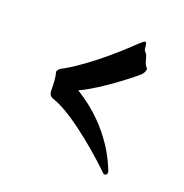

<svg xmlns="http://www.w3.org/2000/svg" viewBox="-80 -584 502 523"><g transform="rotate(20 171.0 -322.0)"><path d="M284 -446C274 -454 276 -475 266 -485C259 -488 264 -511 256 -511C253 -511 247 -505 239 -498C144 -406 77 -369 71 -366C64 -363 56 -357 56 -350C56 -349 56 -348 57 -347C60 -335 61 -317 61 -301C61 -286 66 -281 77 -278C145 -254 252 -154 268 -138C271 -135 273 -133 275 -133C279 -133 283 -136 283 -141L282 -146C277 -156 245 -254 130 -324C193 -353 274 -421 276 -423C281 -427 286 -436 286 -441C286 -443 285 -445 284 -446Z"/></g></svg>

Font: Engagement
Style: Regular
Weight: 400
Designer: Astigmatic (AOETI)
Foundry: Astigmatic (AOETI)
Version: Version 1.000